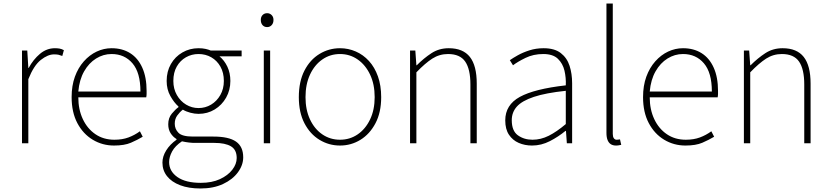

<svg xmlns="http://www.w3.org/2000/svg" viewBox="-20 -814 4722 1091"><path d="M105 0V-527H135L141 -428H143Q169 -476 207 -508Q245 -540 292 -540Q306 -540 318 -538Q330 -536 343 -529L334 -496Q321 -501 312 -503Q303 -505 287 -505Q252 -505 212 -473.5Q172 -442 141 -364V0Z M628 13Q562 13 507 -20Q452 -53 419.5 -114.5Q387 -176 387 -262Q387 -327 405.5 -378Q424 -429 456.5 -465.5Q489 -502 529.5 -521Q570 -540 614 -540Q675 -540 719.5 -512Q764 -484 788.5 -429.5Q813 -375 813 -297Q813 -289 813 -280.5Q813 -272 811 -261H425Q425 -192 450.5 -137.5Q476 -83 522 -51.5Q568 -20 630 -20Q675 -20 710 -33Q745 -46 775 -68L791 -37Q761 -19 724 -3Q687 13 628 13ZM425 -294H778Q778 -401 733 -454Q688 -507 614 -507Q567 -507 526 -481.5Q485 -456 458 -408.5Q431 -361 425 -294Z M1119 257Q1052 257 1003.5 238.5Q955 220 929 187Q903 154 903 110Q903 75 924.5 40.5Q946 6 983 -20V-24Q963 -36 949.5 -57Q936 -78 936 -108Q936 -144 956.5 -168.5Q977 -193 994 -205V-209Q969 -231 948 -268.5Q927 -306 927 -354Q927 -408 951 -450Q975 -492 1016.5 -516Q1058 -540 1108 -540Q1131 -540 1148.5 -536Q1166 -532 1177 -527H1353V-494H1227Q1255 -471 1272 -435Q1289 -399 1289 -354Q1289 -302 1265 -259.5Q1241 -217 1200 -192Q1159 -167 1108 -167Q1086 -167 1061.5 -173.5Q1037 -180 1019 -191Q1001 -177 987 -157.5Q973 -138 973 -111Q973 -81 994 -59.5Q1015 -38 1076 -38H1193Q1280 -38 1321 -9.5Q1362 19 1362 80Q1362 124 1332 165Q1302 206 1247.5 231.5Q1193 257 1119 257ZM1108 -200Q1147 -200 1179.5 -219.5Q1212 -239 1232 -274Q1252 -309 1252 -354Q1252 -401 1232.5 -435.5Q1213 -470 1180.5 -488.5Q1148 -507 1108 -507Q1069 -507 1036.5 -488.5Q1004 -470 984.5 -436Q965 -402 965 -354Q965 -309 985 -274Q1005 -239 1037.5 -219.5Q1070 -200 1108 -200ZM1121 225Q1184 225 1229.5 204Q1275 183 1300 150.5Q1325 118 1325 84Q1325 37 1292.5 17.5Q1260 -2 1198 -2H1078Q1073 -2 1054.5 -4Q1036 -6 1014 -11Q975 15 958 46.5Q941 78 941 107Q941 159 988 192Q1035 225 1121 225Z M1479 0V-527H1515V0ZM1498 -660Q1482 -660 1472 -671Q1462 -682 1462 -701Q1462 -718 1472 -728.5Q1482 -739 1498 -739Q1513 -739 1523.5 -728.5Q1534 -718 1534 -701Q1534 -682 1523.5 -671Q1513 -660 1498 -660Z M1912 13Q1849 13 1795.5 -19.5Q1742 -52 1710 -113.5Q1678 -175 1678 -262Q1678 -351 1710 -413Q1742 -475 1795.5 -507.5Q1849 -540 1912 -540Q1959 -540 2001.5 -521.5Q2044 -503 2076.5 -467.5Q2109 -432 2127.5 -380Q2146 -328 2146 -262Q2146 -175 2113.5 -113.5Q2081 -52 2028 -19.5Q1975 13 1912 13ZM1912 -20Q1968 -20 2012.5 -50.5Q2057 -81 2083 -135.5Q2109 -190 2109 -262Q2109 -335 2083 -390Q2057 -445 2012.5 -476Q1968 -507 1912 -507Q1856 -507 1811.5 -476Q1767 -445 1741.5 -390Q1716 -335 1716 -262Q1716 -190 1741.5 -135.5Q1767 -81 1811.5 -50.5Q1856 -20 1912 -20Z M2310 0V-527H2340L2346 -443H2348Q2389 -484 2432 -512Q2475 -540 2530 -540Q2611 -540 2650 -490.5Q2689 -441 2689 -339V0H2653V-334Q2653 -421 2623.5 -464Q2594 -507 2526 -507Q2477 -507 2436.5 -481Q2396 -455 2346 -403V0Z M3003 13Q2962 13 2927.5 -2Q2893 -17 2872 -48.5Q2851 -80 2851 -130Q2851 -218 2934 -263.5Q3017 -309 3195 -329Q3197 -372 3187.5 -412.5Q3178 -453 3150 -480Q3122 -507 3067 -507Q3011 -507 2966 -485Q2921 -463 2895 -443L2877 -472Q2894 -484 2922.5 -500Q2951 -516 2988.5 -528Q3026 -540 3069 -540Q3131 -540 3166.5 -512.5Q3202 -485 3216.5 -440Q3231 -395 3231 -341V0H3201L3196 -70H3193Q3153 -37 3104.5 -12Q3056 13 3003 13ZM3006 -20Q3053 -20 3098 -42.5Q3143 -65 3195 -109V-298Q3081 -286 3013.5 -263.5Q2946 -241 2917 -208.5Q2888 -176 2888 -131Q2888 -70 2923 -45Q2958 -20 3006 -20Z M3480 13Q3463 13 3451 5.5Q3439 -2 3432.5 -18Q3426 -34 3426 -59V-794H3462V-53Q3462 -37 3468 -28.5Q3474 -20 3484 -20Q3487 -20 3491 -20.5Q3495 -21 3503 -22L3510 9Q3503 10 3497 11.5Q3491 13 3480 13Z M3875 13Q3809 13 3754 -20Q3699 -53 3666.5 -114.5Q3634 -176 3634 -262Q3634 -327 3652.5 -378Q3671 -429 3703.5 -465.5Q3736 -502 3776.5 -521Q3817 -540 3861 -540Q3922 -540 3966.5 -512Q4011 -484 4035.5 -429.5Q4060 -375 4060 -297Q4060 -289 4060 -280.5Q4060 -272 4058 -261H3672Q3672 -192 3697.5 -137.5Q3723 -83 3769 -51.5Q3815 -20 3877 -20Q3922 -20 3957 -33Q3992 -46 4022 -68L4038 -37Q4008 -19 3971 -3Q3934 13 3875 13ZM3672 -294H4025Q4025 -401 3980 -454Q3935 -507 3861 -507Q3814 -507 3773 -481.5Q3732 -456 3705 -408.5Q3678 -361 3672 -294Z M4207 0V-527H4237L4243 -443H4245Q4286 -484 4329 -512Q4372 -540 4427 -540Q4508 -540 4547 -490.5Q4586 -441 4586 -339V0H4550V-334Q4550 -421 4520.5 -464Q4491 -507 4423 -507Q4374 -507 4333.5 -481Q4293 -455 4243 -403V0Z"/></svg>

Font: Noto Sans TC Thin
Style: Regular
Weight: 100
Designer: Ryoko NISHIZUKA 西塚涼子 (kana, bopomofo & ideographs); Paul D. Hunt (Latin, Greek & Cyrillic); Sandoll Communications 산돌커뮤니
Foundry: Adobe
Version: Version 2.004-H2;hotconv 1.0.118;makeotfexe 2.5.65603